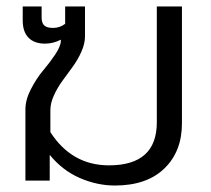

<svg xmlns="http://www.w3.org/2000/svg" viewBox="-20 -555 649 590"><path d="M333 15.1Q278.3 15.1 225.1 -8.1Q171.9 -31.2 132.8 -79.1V0H58.1V-219.2Q58.1 -248.5 75.2 -281.5Q92.3 -314.5 112.5 -338.4Q132.8 -362.3 149.9 -387.9Q167 -413.6 167 -430.2V-433.1Q143.6 -420.9 118.2 -420.9Q85.4 -420.9 67.6 -439.2Q49.8 -457.5 49.8 -492.2V-535.2H107.9V-501Q107.9 -484.4 116 -476.8Q124 -469.2 143.1 -469.2Q164.1 -469.2 180.2 -481.9V-535.2H241.2V-443.8Q241.2 -420.9 230.2 -396.2Q219.2 -371.6 203.6 -350.1Q188 -328.6 172.4 -307.4Q156.7 -286.1 145.8 -262.2Q134.8 -238.3 134.8 -216.8V-148.9Q200.7 -46.9 314.9 -46.9Q461.9 -46.9 461.9 -179.2V-535.2H539.1V-175.8Q539.1 -89.4 484.9 -37.1Q430.7 15.1 333 15.1Z"/></svg>

Font: Prompt Light
Style: Regular
Weight: 300
Designer: Katatrad Team
Foundry: CadsonDemak
Version: Version 1.000;PS 001.000;hotconv 1.0.88;makeotf.lib2.5.64775